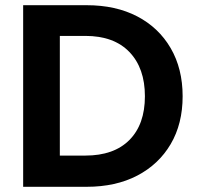

<svg xmlns="http://www.w3.org/2000/svg" viewBox="-20 -718 758 738"><path d="M69 0V-698H313Q425 -698 507.5 -655Q590 -612 636 -533Q682 -454 682 -348Q682 -242 636 -164Q590 -86 507.5 -43Q425 0 313 0ZM210 -120H308Q418 -120 477.5 -180Q537 -240 537 -348Q537 -456 477.5 -518Q418 -580 308 -580H210Z"/></svg>

Font: Parkinsans SemiBold
Style: Regular
Weight: 600
Designer: Red Stone, Indian Type Foundry
Foundry: Indian Type Foundry
Version: Version 1.000